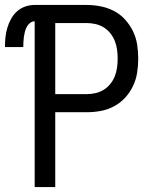

<svg xmlns="http://www.w3.org/2000/svg" viewBox="-30 -755 650 775"><path d="M110 0V-669Q100 -669 91.5 -662.5Q83 -656 78 -646.5Q73 -637 70.5 -627Q68 -617 66.5 -606.5Q65 -596 64.5 -585.5Q64 -575 64 -565H-10Q-10 -585 -8 -604.5Q-6 -624 -0.5 -642.5Q5 -661 14.5 -678.5Q24 -696 38.5 -709Q53 -722 71.5 -728.5Q90 -735 110 -735H319Q348 -735 376 -729.5Q404 -724 429.5 -711Q455 -698 474.5 -676.5Q494 -655 506.5 -629.5Q519 -604 523.5 -575.5Q528 -547 528 -518Q528 -490 523.5 -461.5Q519 -433 506.5 -407Q494 -381 474.5 -360Q455 -339 429.5 -325.5Q404 -312 376 -307Q348 -302 319 -302H193V0ZM193 -375H319Q337 -375 355 -379Q373 -383 388.5 -392.5Q404 -402 415.5 -416.5Q427 -431 433.5 -447.5Q440 -464 442.5 -482Q445 -500 445 -518Q445 -536 442.5 -554.5Q440 -573 433.5 -589.5Q427 -606 415.5 -620.5Q404 -635 388.5 -644.5Q373 -654 355 -658Q337 -662 319 -662H193Z"/></svg>

Font: Nova
Style: Regular
Weight: 400
Monospace: yes
Designer: Belleve Invis
Foundry: Belleve Invis
Version: Version 24.1.4; ttfautohint (v1.8.4)